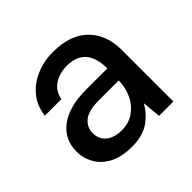

<svg xmlns="http://www.w3.org/2000/svg" viewBox="-133 -664 824 824"><g transform="rotate(-45 278.5 -252.0)"><path d="M235 12Q172 12 131.5 -9.5Q91 -31 71 -66Q51 -101 51 -142Q51 -216 108 -258.5Q165 -301 267 -301H397Q397 -432 281 -432Q237 -432 204.5 -410.5Q172 -389 164 -347H64Q70 -400 100.5 -437.5Q131 -475 178.5 -495.5Q226 -516 281 -516Q386 -516 441.5 -461Q497 -406 497 -312V0H410L402 -85Q380 -44 340 -16Q300 12 235 12ZM254 -69Q297 -69 328.5 -91.5Q360 -114 377 -150Q394 -186 395 -227V-230H276Q211 -230 183.5 -207Q156 -184 156 -149Q156 -112 182 -90.5Q208 -69 254 -69Z"/></g></svg>

Font: DM Sans Medium
Style: Regular
Weight: 500
Designer: Colophon Foundry, Jonny Pinhorn
Foundry: Colophon Foundry
Version: Version 4.004; ttfautohint (v1.8.4.7-5d5b)